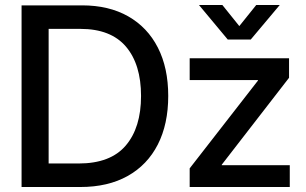

<svg xmlns="http://www.w3.org/2000/svg" viewBox="-20 -749 1227 769"><path d="M301.8 0H66.4V-727.5H309.1Q416 -727.5 493.4 -683.6Q570.8 -639.6 612.3 -558.3Q653.8 -477.1 653.8 -364.7Q653.8 -252 612.1 -170.2Q570.3 -88.4 491.5 -44.2Q412.6 0 301.8 0ZM174.8 -94.2H294.9Q422.4 -94.2 483.6 -166Q544.9 -237.8 544.9 -364.7Q544.9 -491.2 484.4 -562.3Q423.8 -633.3 302.2 -633.3H174.8ZM739.7 0V-74.7L1013.2 -426.3V-428.2H739.7V-515.6H1137.7V-437.5L868.2 -89.4V-87.4H1140.6V0ZM870.6 -729 938.5 -644.5 1006.3 -729H1100.1V-728.5L984.4 -590.8H892.1L777.3 -728.5V-729Z"/></svg>

Font: Inter Display Medium
Style: Regular
Weight: 500
Designer: Rasmus Andersson
Foundry: rsms
Version: Version 4.001;git-9221beed3